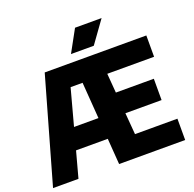

<svg xmlns="http://www.w3.org/2000/svg" viewBox="-159 -1112 1284 1274"><g transform="rotate(-20 483.0 -475.0)"><path d="M1.5 0 212 -740H929.5V-589.5H599L610 -453H878V-302.5H622.5L635 -150.5H934.5V0H468L454.5 -183H230.5L181 0ZM340 -589.5 271 -333.5H443.5L424.5 -589.5ZM417.5 -795 502.5 -950H690L578.5 -795Z"/></g></svg>

Font: Encode Sans SmCnd XBd
Style: Regular
Weight: 800
Width: 4
Designer: Multiple Designers
Foundry: Impallari Type
Version: Version 3.002; ttfautohint (v1.8.3) -l 8 -r 50 -G 200 -x 14 